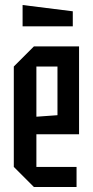

<svg xmlns="http://www.w3.org/2000/svg" viewBox="-20 -745 370 765"><path d="M35 -80V-480L115 -560H295V-210H125V-80H285V0H115ZM125 -280 209 -286V-480H125ZM270 -640H70V-725L270 -700Z"/></svg>

Font: Tektur Condensed
Style: Regular
Weight: 400
Width: 3
Designer: Adam Jagosz
Foundry: Adam Jagosz
Version: Version 1.005;gftools[0.9.30]